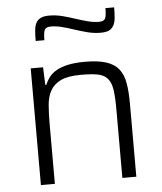

<svg xmlns="http://www.w3.org/2000/svg" viewBox="-53 -789 707 836"><g transform="rotate(-5 300.5 -371.5)"><path d="M92 0ZM448 0V-301Q448 -355 443 -387Q438 -419 422.5 -436Q407 -453 379.5 -458Q352 -463 307 -463Q251 -463 220 -448.5Q189 -434 174 -407.5Q159 -381 156 -344.5Q153 -308 153 -264V0H92V-510H146L149 -433H154Q161 -451 173 -466.5Q185 -482 205.5 -493.5Q226 -505 256 -511.5Q286 -518 329 -518Q387 -518 422.5 -506.5Q458 -495 477 -471Q496 -447 502.5 -409.5Q509 -372 509 -320V0ZM477 -743Q477 -715 475 -695.5Q473 -676 465.5 -663Q458 -650 445 -644Q432 -638 409 -638Q379 -638 349 -646Q319 -654 289 -664Q266 -672 241.5 -678Q217 -684 195 -684Q173 -684 167.5 -671.5Q162 -659 162 -627H124Q124 -655 126 -675Q128 -695 135.5 -707.5Q143 -720 156.5 -726Q170 -732 192 -732Q222 -732 252 -724Q282 -716 312 -706Q336 -698 360 -692Q384 -686 406 -686Q428 -686 433.5 -698.5Q439 -711 439 -743Z"/></g></svg>

Font: Azeri Sans Light
Style: Regular
Weight: 300
Designer: Hector Gatti & Omnibus-Type (original fonts) / Cristiano Sobral (main changes and remastering)
Version: Version 1.000; ttfautohint (v1.6)